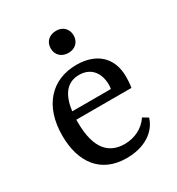

<svg xmlns="http://www.w3.org/2000/svg" viewBox="-147 -682 724 784"><g transform="rotate(-30 214.5 -289.5)"><path d="M41 -203C41 -80 100 8 224 8C308 8 367 -31 385 -90L360 -105C336 -68 293 -46 246 -46C175 -46 123 -89 123 -220C123 -224 123 -228 123 -231H383C386 -247 387 -268 387 -282C387 -376 325 -425 235 -425C117 -425 41 -342 41 -203ZM224 -384C279 -384 310 -345 310 -287C310 -280 309 -276 308 -269H126C136 -350 172 -384 224 -384ZM286 -535C286 -566 264 -587 233 -587C200 -587 178 -566 178 -535C178 -504 200 -483 233 -483C264 -483 286 -504 286 -535Z"/></g></svg>

Font: Yrsa
Style: Regular
Weight: 400
Designer: Anna Giedrys (Yrsa+Rasa design), David Brezina (Yrsa art-direction, Rasa art-direction, design)
Foundry: Rosetta Type Foundry
Version: Version 1.001;PS 1.1;hotconv 1.0.88;makeotf.lib2.5.647800